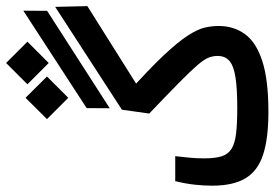

<svg xmlns="http://www.w3.org/2000/svg" viewBox="-157 -751 912 638"><g transform="rotate(-90 299.0 -432.0)"><path d="M246.1 3.9Q158.2 3.9 104.2 -13.7Q50.3 -31.2 25.6 -72.3Q1 -113.3 1 -183.1Q1 -211.4 4.4 -241.9Q7.8 -272.5 16.1 -305.7H99.1Q95.7 -276.4 93.8 -255.9Q91.8 -235.4 91.8 -209.5Q91.8 -173.3 98.6 -151.6Q105.5 -129.9 123.5 -118.7Q141.6 -107.4 174.6 -103.5Q207.5 -99.6 259.8 -99.6Q324.7 -99.6 362.3 -105.7Q399.9 -111.8 416 -126Q432.1 -140.1 432.1 -165Q432.1 -180.7 426.3 -195.3Q420.4 -210 401.4 -232.2Q382.3 -254.4 344 -292.2Q305.7 -330.1 240.7 -392.1L253.4 -482.9L595.2 -704.6L597.7 -597.7L280.8 -398.4L305.7 -466.8Q386.7 -394.5 432.6 -345.7Q478.5 -296.9 499.8 -263.9Q521 -231 526.4 -207.3Q531.7 -183.6 531.7 -161.6Q531.7 -111.3 504.6 -74Q477.5 -36.6 415 -16.4Q352.5 3.9 246.1 3.9ZM258.3 -523.4 258.8 -600.1 582.5 -810.5 582 -731.4ZM293 -661.1 222.2 -731.9 293 -803.2 363.8 -731.9ZM408.7 -726.1 337.9 -796.9 408.7 -867.7 479.5 -796.9Z"/></g></svg>

Font: Cascadia Code
Style: Regular
Weight: 400
Designer: Aaron Bell
Foundry: Saja Typeworks
Version: Version 2404.023